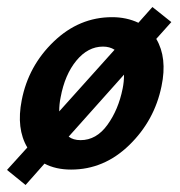

<svg xmlns="http://www.w3.org/2000/svg" viewBox="-29 -477 514 548"><path d="M460 -414 417 -366Q449 -312 432 -231Q412 -133 340 -63Q268 7 174 7Q130 7 98 -10L44 51L-9 8L49 -56Q17 -110 33 -191Q52 -289 124.5 -358.5Q197 -428 291 -428Q332 -428 366 -412L406 -457ZM144 -199Q140 -180 140 -159L298 -335Q284 -344 265 -344Q222 -344 189 -304Q156 -264 144 -199ZM321 -224Q325 -243 325 -264L167 -87Q180 -77 201 -77Q246 -77 277.5 -120.5Q309 -164 321 -224Z"/></svg>

Font: EauTest
Style: Bold Italic
Weight: 700
Italic angle: -12°
Designer: Christian Thalmann (Catharsis Fonts)
Version: Version 0.001;PS 000.001;hotconv 1.0.88;makeotf.lib2.5.64775